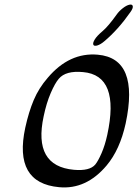

<svg xmlns="http://www.w3.org/2000/svg" viewBox="-20 -780 600 839"><path d="M550.5 -728Q496.8 -651 436.3 -600Q420.1 -586 405.7 -581.5Q391.3 -577 387.9 -584.5Q384.6 -592 394 -607.5Q403.3 -623 428.2 -644Q453 -665 489.4 -716Q499.8 -731 516.4 -744Q533 -757 545.8 -759.5Q558.5 -762 560.2 -753Q561.9 -744 550.5 -728ZM407.3 -541Q589.9 -525 529 -240Q504 -126 446 -57Q356.7 49 238.7 38Q38.3 20 90.4 -222Q105.5 -291 127.5 -343Q149.5 -395 188.5 -440Q283.3 -552 407.3 -541ZM342.7 -465Q267.3 -472 237.1 -436Q220.5 -417 201.7 -373.5Q182.9 -330 170.8 -272Q123.7 -54 303.3 -38Q371.8 -32 396.3 -61Q408.6 -76 423.7 -110.5Q438.7 -145 448.6 -190Q505.4 -451 342.7 -465Z"/></svg>

Font: Kavivanar
Style: Regular
Weight: 400
Designer: Tharique Azeez
Foundry: Tharique Azeez
Version: Version 1.88